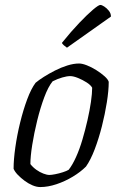

<svg xmlns="http://www.w3.org/2000/svg" viewBox="-20 -757 495 777"><path d="M143 0Q128 0 111.5 -7Q95 -14 79.5 -25.5Q64 -37 52 -49.5Q40 -62 35 -74Q35 -111 42 -160.5Q49 -210 61.5 -261Q74 -312 90 -355Q106 -398 124 -422Q137 -433 157.5 -446Q178 -459 202.5 -471.5Q227 -484 252.5 -492Q278 -500 300 -500Q313 -500 332 -492.5Q351 -485 370 -473Q389 -461 403 -448.5Q417 -436 420 -426Q420 -391 412.5 -343.5Q405 -296 392.5 -246.5Q380 -197 363.5 -153.5Q347 -110 328 -83Q306 -61 274.5 -42Q243 -23 208.5 -11.5Q174 0 143 0ZM180 -49Q188 -49 203.5 -52Q219 -55 234.5 -60Q250 -65 258 -70Q273 -89 287.5 -121Q302 -153 313.5 -192Q325 -231 334 -270.5Q343 -310 348 -344.5Q353 -379 353 -402Q347 -413 330.5 -423.5Q314 -434 295.5 -441.5Q277 -449 264 -449Q251 -449 232 -443.5Q213 -438 193 -428Q175 -406 159 -363Q143 -320 130.5 -269Q118 -218 110.5 -171Q103 -124 103 -93Q113 -80 127 -70Q141 -60 155.5 -54.5Q170 -49 180 -49ZM251 -564Q245 -568 238 -574Q231 -580 231 -584Q268 -630 301 -664.5Q334 -699 356.5 -718Q379 -737 386 -737Q392 -737 402 -730.5Q412 -724 420.5 -713.5Q429 -703 429 -690Z"/></svg>

Font: Texturina 12pt Thin
Style: Italic
Weight: 250
Italic angle: -11°
Designer: Guillermo Torres Carreño
Foundry: Omnibus-Type
Version: Version 1.002